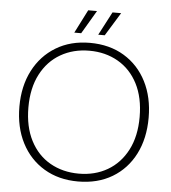

<svg xmlns="http://www.w3.org/2000/svg" viewBox="-59 -934 890 999"><g transform="rotate(5 386.0 -434.0)"><path d="M385 12Q284 12 208 -33.5Q132 -79 90 -160.5Q48 -242 48 -350Q48 -457 90 -538.5Q132 -620 208 -666Q284 -712 385 -712Q488 -712 564 -666Q640 -620 681.5 -538.5Q723 -457 723 -350Q723 -242 681.5 -160.5Q640 -79 564 -33.5Q488 12 385 12ZM386 -29Q470 -29 535.5 -67Q601 -105 638.5 -177Q676 -249 676 -350Q676 -451 639 -523Q602 -595 536 -633Q470 -671 386 -671Q302 -671 236 -633Q170 -595 132.5 -523Q95 -451 95 -350Q95 -249 132.5 -176.5Q170 -104 236 -66.5Q302 -29 386 -29ZM424 -758 488 -880H533L458 -758ZM299 -758 361 -880H407L335 -758Z"/></g></svg>

Font: DM Sans 20pt ExtraLight
Style: Regular
Weight: 250
Version: Version 4.004;gftools[0.9.30]